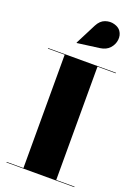

<svg xmlns="http://www.w3.org/2000/svg" viewBox="-188 -1108 850 1183"><g transform="rotate(20 237.0 -516.0)"><path d="M15 0V-3.5H125V-746.5H15V-750H460V-746.5H340V-3.5H460V0ZM170 -839.5 168.5 -842 238 -978Q257 -1015 287.8 -1025.8Q318.5 -1036.5 347.8 -1028.2Q377 -1020 390.5 -1000.5Q407 -976.5 403.5 -945.2Q400 -914 377.8 -889.2Q355.5 -864.5 315.5 -859Z"/></g></svg>

Font: Bodoni Moda 48pt Black
Style: Regular
Weight: 900
Designer: Owen Earl
Foundry: indestructible type
Version: Version 2.004